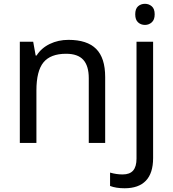

<svg xmlns="http://www.w3.org/2000/svg" viewBox="-20 -757 916 1017"><path d="M450.2 0V-342.8Q450.2 -408.2 421.1 -440.2Q392.1 -472.2 330.1 -472.2Q247.6 -472.2 210.2 -426.5Q172.9 -380.9 172.9 -277.8V0H85V-536.1H155.8L168.9 -462.9H173.8Q198.7 -502.4 243.7 -524.2Q288.6 -545.9 342.8 -545.9Q441.4 -545.9 489.3 -498Q537.1 -450.2 537.1 -349.1V0ZM696.3 -681.2Q696.3 -710.4 711.2 -723.6Q726.1 -736.8 748 -736.8Q768.6 -736.8 783.9 -723.6Q799.3 -710.4 799.3 -681.2Q799.3 -652.3 783.9 -638.7Q768.6 -625 748 -625Q726.1 -625 711.2 -638.7Q696.3 -652.3 696.3 -681.2ZM640.1 240.2Q594.2 240.2 563 228V157.2Q596.7 167 629.4 167Q667.5 167 685.3 146.2Q703.1 125.5 703.1 83V-536.1H791V80.1Q791 160.2 752.7 200.2Q714.4 240.2 640.1 240.2Z"/></svg>

Font: NotoSans
Style: Regular
Weight: 400
Designer: Monotype Design team
Foundry: Monotype Imaging Inc.
Version: Version 1.04; ttfautohint (v1.4.1)